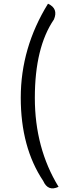

<svg xmlns="http://www.w3.org/2000/svg" viewBox="-20 -838 378 1036"><path d="M296 170Q239 197 213 138Q92 -43 92 -311Q92 -580 239 -818Q296 -792 271 -733Q168 -582 168 -310Q168 -39 296 170Z"/></svg>

Font: Swei Toothpaste CJK TC
Style: Regular
Weight: 400
Version: Version 1.0